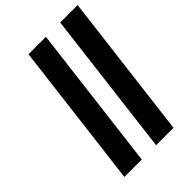

<svg xmlns="http://www.w3.org/2000/svg" viewBox="-249 -964 1068 1068"><g transform="rotate(-45 285.0 -430.0)"><path d="M327.8 0H464.8L570.4 -860H433.4ZM78.2 0H215.2L320.8 -860H183.8Z"/></g></svg>

Font: Hussar
Style: BdSuprExtOblOne
Weight: 700
Foundry: Cannot Into Space Fonts
Version: Version 2.00